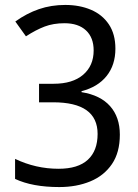

<svg xmlns="http://www.w3.org/2000/svg" viewBox="-20 -796 560 777"><path d="M220 -39Q111 -39 41 -72V-153Q125 -113 217 -113Q296 -113 335.5 -149.5Q375 -186 375 -254Q375 -382 195 -382H138V-457H197Q274 -457 316.5 -493.5Q359 -530 359 -592Q359 -644 328 -673Q297 -702 241 -702Q196 -702 160.5 -688.5Q125 -675 85 -649L42 -709Q88 -742 137.5 -759Q187 -776 244 -776Q302 -776 348 -756.5Q394 -737 420.5 -697.5Q447 -658 447 -599Q447 -533 411.5 -488.5Q376 -444 310 -427V-423Q386 -411 425.5 -366.5Q465 -322 465 -251Q465 -179 433 -132Q401 -85 345.5 -62Q290 -39 220 -39Z"/></svg>

Font: Noto Sans Tamil UI SemiCondensed
Style: Regular
Weight: 400
Width: 4
Designer: Jelle Bosma - Monotype Design Team
Foundry: Monotype Imaging Inc.
Version: Version 2.004; ttfautohint (v1.8.4.7-5d5b)